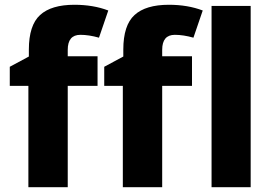

<svg xmlns="http://www.w3.org/2000/svg" viewBox="-20 -785 1144 805"><path d="M264 -425V0H99V-425H21V-505L101 -548V-577Q101 -679 148 -722Q195 -765 292 -765Q371 -765 434 -741L395 -627Q353 -639 317 -639Q264 -639 264 -576V-549H389V-425ZM660 -425V0H495V-425H417V-505L497 -548V-577Q497 -679 544 -722Q591 -765 688 -765Q767 -765 830 -741L791 -627Q749 -639 713 -639Q660 -639 660 -576V-549H785V-425ZM867 0V-760H1031V0Z"/></svg>

Font: Noto Sans UI ExtraBold
Style: Regular
Weight: 800
Designer: Monotype Design Team
Foundry: Monotype Imaging Inc.
Version: Version 1.001